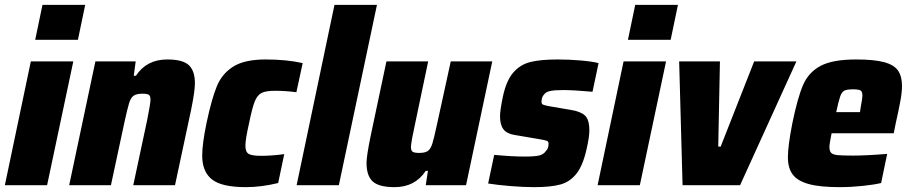

<svg xmlns="http://www.w3.org/2000/svg" viewBox="-23 -763 3745 791"><path d="M122 -599 152 -743H328L298 -599ZM-3 0 104 -510H279L171 0Z M370 -510H536L528 -451H537Q581 -518 666 -518Q730 -518 755 -494.5Q780 -471 780 -420Q780 -387 764 -309L698 0H526L583 -267Q597 -337 597 -352Q597 -368 590 -372.5Q583 -377 564 -377Q540 -377 528 -369Q516 -361 509 -338.5Q502 -316 490 -261L434 0H262Z M810 -122Q810 -170 828 -257Q849 -356 870.5 -408Q892 -460 938.5 -489Q985 -518 1071 -518Q1158 -518 1224 -503L1198 -383Q1154 -389 1110 -389Q1072 -389 1054.5 -380Q1037 -371 1026.5 -345Q1016 -319 1003 -255Q988 -189 988 -163Q988 -137 1001.5 -129Q1015 -121 1053 -121Q1096 -121 1148 -128L1123 -9Q1053 8 990 8Q890 8 850 -24Q810 -56 810 -122Z M1199 0 1355 -743H1530L1373 0Z M1487 -92Q1487 -120 1504 -203L1569 -510H1741L1685 -243Q1672 -185 1670 -158Q1670 -142 1677.5 -137.5Q1685 -133 1704 -133Q1728 -133 1739.5 -141Q1751 -149 1758 -171Q1765 -193 1777 -249L1834 -510H2005L1897 0H1731L1740 -59H1731Q1687 8 1602 8Q1538 8 1512.5 -15.5Q1487 -39 1487 -92Z M1988 -7 2013 -125Q2086 -118 2139 -118Q2180 -118 2198.5 -122.5Q2217 -127 2226 -141Q2237 -151 2237 -171Q2237 -180 2229.5 -183Q2222 -186 2197 -190L2097 -207Q2065 -212 2051 -230.5Q2037 -249 2037 -284Q2037 -308 2049 -366Q2063 -431 2091.5 -464Q2120 -497 2162 -507.5Q2204 -518 2274 -518Q2320 -518 2368 -514Q2416 -510 2443 -503L2418 -385Q2339 -392 2298 -392Q2261 -392 2243 -388Q2225 -384 2217 -372Q2208 -362 2208 -343Q2208 -335 2214 -332Q2220 -329 2242 -325L2330 -310Q2368 -304 2386.5 -287.5Q2405 -271 2405 -225Q2405 -200 2395 -155Q2380 -84 2353 -49Q2326 -14 2286 -3Q2246 8 2178 8Q2133 8 2079 3.5Q2025 -1 1988 -7Z M2564 -599 2594 -743H2770L2740 -599ZM2439 0 2546 -510H2721L2613 0Z M2789 0 2775 -510H2943L2936 -159H2946L3084 -510H3258L3026 0Z M3223 -115Q3223 -162 3241 -254Q3263 -361 3285.5 -413Q3308 -465 3357.5 -491.5Q3407 -518 3504 -518Q3578 -518 3619 -507Q3660 -496 3676.5 -472.5Q3693 -449 3693 -409Q3693 -383 3686.5 -347.5Q3680 -312 3667 -254L3659 -214H3403Q3394 -169 3394 -158Q3394 -141 3401 -133.5Q3408 -126 3427 -124Q3446 -122 3491 -122Q3546 -122 3632 -129L3607 -9Q3578 -2 3530 3Q3482 8 3436 8Q3354 8 3308 -5Q3262 -18 3242.5 -44.5Q3223 -71 3223 -115ZM3520 -301 3522 -316Q3530 -358 3530 -369Q3530 -386 3522 -390.5Q3514 -395 3491 -395Q3466 -395 3455.5 -389.5Q3445 -384 3438.5 -366Q3432 -348 3422 -301Z"/></svg>

Font: Saira Semi Condensed ExtraBold
Style: Italic
Weight: 800
Width: 4
Italic angle: -12°
Designer: Hector Gatti with collaboration of the Omnibus-Type team
Foundry: Omnibus-Type
Version: Version 1.001; ttfautohint (v1.8)